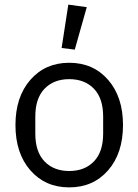

<svg xmlns="http://www.w3.org/2000/svg" viewBox="-20 -800 600 832"><path d="M304 -585 247 -592 276 -780 356 -769ZM448.5 -62Q384 12 280 12Q176 12 111.5 -62Q47 -136 47 -258Q47 -380 111.5 -454Q176 -528 280 -528Q384 -528 448.5 -454Q513 -380 513 -258Q513 -136 448.5 -62ZM427 -221V-295Q427 -374 387 -415.5Q347 -457 280 -457Q213 -457 173 -415.5Q133 -374 133 -295V-221Q133 -142 173 -100.5Q213 -59 280 -59Q347 -59 387 -100.5Q427 -142 427 -221Z"/></svg>

Font: Anuphan
Style: Regular
Weight: 400
Designer: Mike Abbink, Paul van der Laan, Pieter van Rosmalen, Mint Tantisuwanna
Foundry: Bold Monday; Cadson Demak
Version: Version 3.002;hotconv 1.0.109;makeotfexe 2.5.65596